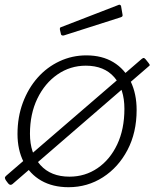

<svg xmlns="http://www.w3.org/2000/svg" viewBox="-34 -771 644 801"><path d="M18 -3Q13 1 8.5 0Q4 -1 0 -6L-9 -18Q-13 -24 -13.5 -28.5Q-14 -33 -8 -38L557 -525Q563 -530 566.5 -529Q570 -528 574 -523L586 -508Q589 -504 590.5 -501Q592 -498 586 -494ZM252 10Q186 10 138 -17.5Q90 -45 64.5 -95.5Q39 -146 39 -212Q39 -283 61.5 -343Q84 -403 123 -447Q162 -491 214.5 -515.5Q267 -540 326 -540Q392 -540 439 -511.5Q486 -483 511 -431.5Q536 -380 536 -312Q536 -218 498 -145.5Q460 -73 395.5 -31.5Q331 10 252 10ZM256 -34Q321 -34 373 -69.5Q425 -105 455 -168.5Q485 -232 485 -317Q485 -400 443 -448.5Q401 -497 324 -497Q259 -497 206 -460.5Q153 -424 122 -360Q91 -296 91 -213Q91 -131 134.5 -82.5Q178 -34 256 -34ZM471 -746 477 -711Q478 -707 477 -704Q476 -701 470 -699L232 -623Q227 -622 223.5 -624Q220 -626 220 -630L216 -647Q215 -656 219 -657L462 -751Q464 -752 467 -750.5Q470 -749 471 -746Z"/></svg>

Font: Libre Franklin ExtraLight
Style: Italic
Weight: 250
Italic angle: -8°
Designer: Pablo Impallari, Rodrigo Fuenzalida, Nhung Nguyen
Foundry: Impallari Type
Version: Version 3.000